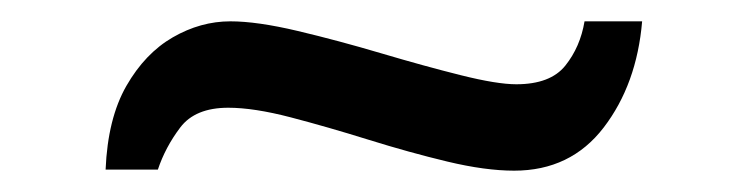

<svg xmlns="http://www.w3.org/2000/svg" viewBox="-20 -414 705 180"><path d="M464 -335Q496 -335 510 -352.5Q524 -370 528 -394H582Q577 -335 546 -294.5Q515 -254 462 -254Q435 -254 399.5 -262.5Q364 -271 325.5 -283Q287 -295 252.5 -304Q218 -313 194 -313Q163 -313 149 -294.5Q135 -276 128 -255H79Q81 -303 98.5 -333.5Q116 -364 142 -379Q168 -394 196 -394Q221 -394 259 -385Q297 -376 337.5 -364Q378 -352 412 -343.5Q446 -335 464 -335Z"/></svg>

Font: Narnoor Medium
Style: Regular
Weight: 500
Designer: S. Sridhar Murthy
Foundry: SIL International
Version: Version 3.000